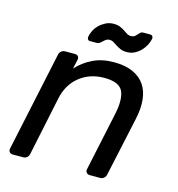

<svg xmlns="http://www.w3.org/2000/svg" viewBox="-105 -791 816 882"><g transform="rotate(15 303.0 -350.0)"><path d="M16 -23 117 -497Q119 -507 127 -513.5Q135 -520 145 -520H192Q202 -520 207 -513.5Q212 -507 210 -497L200 -453Q231 -487 274.5 -508.5Q318 -530 375 -530Q429 -530 465.5 -513.5Q502 -497 522 -467.5Q542 -438 546 -396.5Q550 -355 539 -305L478 -23Q476 -13 468.5 -6.5Q461 0 451 0H401Q391 0 385.5 -6.5Q380 -13 382 -23L441 -300Q457 -374 439.5 -411.5Q422 -449 351 -449Q282 -449 233 -409.5Q184 -370 170 -300L112 -23Q110 -13 102.5 -6.5Q95 0 85 0H35Q25 0 19.5 -6.5Q14 -13 16 -23ZM230 -611Q232 -626 240 -642Q248 -658 261 -670.5Q274 -683 291 -691.5Q308 -700 328 -700Q347 -700 359.5 -694.5Q372 -689 381 -683Q390 -677 398.5 -671.5Q407 -666 419 -666Q429 -666 435 -670.5Q441 -675 446 -681Q451 -687 456 -691.5Q461 -696 470 -696H502Q510 -696 513.5 -691Q517 -686 516 -679Q513 -664 505 -648.5Q497 -633 484.5 -620Q472 -607 455.5 -598.5Q439 -590 418 -590Q400 -590 388 -595.5Q376 -601 366.5 -607Q357 -613 348.5 -618.5Q340 -624 328 -624Q319 -624 312.5 -619.5Q306 -615 300.5 -609.5Q295 -604 289 -599.5Q283 -595 275 -595H243Q236 -595 232.5 -600Q229 -605 230 -611Z"/></g></svg>

Font: SVN-Rubik
Style: Italic
Weight: 400
Italic angle: -12°
Designer: Hubert and Fischer
Foundry: Hubert & Fischer
Version: Version 2.101; ttfautohint (v1.8.3)